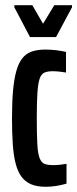

<svg xmlns="http://www.w3.org/2000/svg" viewBox="-20 -708 296 736"><path d="M155 8Q122 8 99.5 -1.5Q77 -11 62.5 -30.5Q48 -50 40 -81Q32 -112 29 -155Q26 -198 26 -254Q26 -316 30 -360.5Q34 -405 42.5 -435.5Q51 -466 65.5 -484.5Q80 -503 102 -510.5Q124 -518 154 -518Q175 -518 195.5 -515.5Q216 -513 233 -509V-430Q221 -432 207.5 -433.5Q194 -435 182 -435Q162 -435 150 -429.5Q138 -424 132 -406.5Q126 -389 123.5 -353.5Q121 -318 121 -256Q121 -193 123 -156Q125 -119 132 -101.5Q139 -84 151.5 -79.5Q164 -75 184 -75Q197 -75 210.5 -76.5Q224 -78 235 -80V-4Q214 2 194 5Q174 8 155 8ZM95 -566 35 -680V-688H104L145 -617L188 -688H256V-680L195 -566Z"/></svg>

Font: Saira UltraCondensed
Style: Bold
Weight: 700
Width: 1
Designer: Hector Gatti with collaboration of the Omnibus-Type team
Foundry: Omnibus-Type
Version: Version 1.101